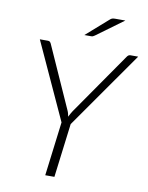

<svg xmlns="http://www.w3.org/2000/svg" viewBox="-95 -953 790 1022"><g transform="rotate(10 299.5 -442.5)"><path d="M307.5 -291.5 271 0H221.5L258 -292L67.5 -707.5H111.5Q118.5 -707.5 122.2 -704Q126 -700.5 128.5 -695L278 -361Q282 -352.5 284 -344.2Q286 -336 287.5 -328Q291.5 -336.5 296 -344.5Q300.5 -352.5 306 -361L538 -695Q541.5 -700.5 546 -704Q550.5 -707.5 557.5 -707.5H599ZM498.5 -885 353 -778.5Q347.5 -774.5 343.5 -772.8Q339.5 -771 333.5 -771H297L414 -874Q421 -880.5 426.8 -882.8Q432.5 -885 444 -885Z"/></g></svg>

Font: Lato TR Light
Style: Italic
Weight: 300
Italic angle: -12°
Designer: Lukasz Dziedzic
Foundry: Lukasz Dziedzic
Version: Version 1.104 2013